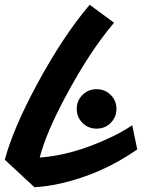

<svg xmlns="http://www.w3.org/2000/svg" viewBox="-83 -756 594 803"><path d="M-63 -88Q-28 -218 71 -402Q182 -607 292 -736L394 -661Q291 -539 194 -357Q111 -204 83 -97Q219 -107 368 -176Q420 -199 470 -232L491 -131Q343 -28 172 11Q115 24 61 27ZM321 -383Q356 -383 380 -359Q404 -335 404 -300.5Q404 -266 380 -242Q356 -218 321 -218Q286 -218 262 -242Q238 -266 238 -300.5Q238 -335 262 -359Q286 -383 321 -383Z"/></svg>

Font: Vampiro One
Style: Regular
Weight: 400
Designer: Riccardo De Franceschi
Foundry: Sorkin Type Co.
Version: Version 1.002